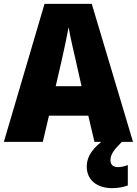

<svg xmlns="http://www.w3.org/2000/svg" viewBox="-20 -736 710 996"><path d="M470 0H505C447 47 430 89 430 128C430 197 482 240 562 240C597 240 623 233 643 226V120C630 126 609 131 592 131C568 131 553 119 553 96C553 66 569 43 612 0H670L456 -716H211L0 0H202L234 -136H438ZM373 -422 403 -289H269L300 -423C311 -472 328 -550 336 -595C343 -550 363 -466 373 -422Z"/></svg>

Font: Noto Sans Georgian SemiCondensed Black
Style: Regular
Weight: 900
Width: 4
Designer: Monotype Design Team, Akaki Razmadze
Foundry: Google LLC
Version: Version 2.005